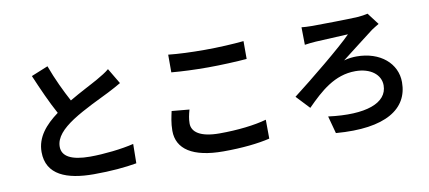

<svg xmlns="http://www.w3.org/2000/svg" viewBox="-75 -1074 3149 1410"><g transform="rotate(-10 1500.0 -369.0)"><path d="M330 -797 205 -746C250 -640 298 -532 345 -447C249 -376 178 -295 178 -184C178 -12 329 43 528 43C658 43 764 33 849 18L851 -126C762 -104 627 -89 524 -89C385 -89 316 -127 316 -199C316 -269 372 -326 455 -381C546 -440 672 -498 734 -529C771 -548 803 -565 833 -583L764 -699C738 -677 709 -660 671 -638C624 -611 537 -568 456 -520C415 -596 368 -693 330 -797Z M1218 -727V-595C1299 -588 1386 -584 1491 -584C1586 -584 1710 -590 1780 -596V-729C1703 -721 1589 -715 1490 -715C1385 -715 1292 -719 1218 -727ZM1302 -303 1171 -315C1163 -278 1151 -229 1151 -171C1151 -34 1266 43 1495 43C1635 43 1755 30 1842 9L1841 -132C1753 -107 1625 -92 1490 -92C1346 -92 1285 -138 1285 -202C1285 -236 1292 -267 1302 -303Z M2217 -755 2219 -624C2241 -628 2277 -631 2302 -633C2350 -636 2489 -643 2544 -645C2465 -563 2218 -362 2085 -260L2178 -161C2286 -270 2395 -369 2550 -369C2664 -369 2737 -310 2737 -231C2737 -99 2573 -40 2296 -76L2331 54C2701 84 2874 -32 2874 -230C2874 -370 2754 -474 2578 -474C2553 -474 2516 -471 2483 -461C2570 -527 2666 -604 2724 -647C2738 -656 2761 -671 2779 -681L2712 -769C2693 -764 2663 -760 2640 -758C2575 -754 2352 -751 2298 -751C2265 -751 2233 -753 2217 -755Z"/></g></svg>

Font: Noto Sans TC
Style: Bold
Weight: 700
Designer: Ryoko NISHIZUKA 西塚涼子 (kana, bopomofo & ideographs); Paul D. Hunt (Latin, Greek & Cyrillic); Sandoll Communications 산돌커뮤니
Foundry: Adobe
Version: Version 2.004;hotconv 1.0.118;makeotfexe 2.5.65603